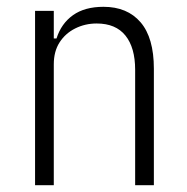

<svg xmlns="http://www.w3.org/2000/svg" viewBox="-20 -544 548 564"><path d="M138 0H83V-512H138V-431H146Q160 -475 194.5 -499.5Q229 -524 284 -524Q354 -524 393 -478.5Q432 -433 432 -342V0H377V-339Q377 -404 348.5 -439.5Q320 -475 264 -475Q230 -475 201 -460.5Q172 -446 155 -419.5Q138 -393 138 -355Z"/></svg>

Font: IBM Plex Sans Condensed Light
Style: Regular
Weight: 300
Width: 3
Designer: Mike Abbink, Paul van der Laan, Pieter van Rosmalen
Foundry: Bold Monday
Version: Version 3.201